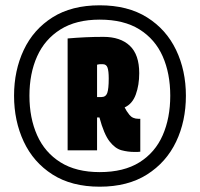

<svg xmlns="http://www.w3.org/2000/svg" viewBox="-20 -912 754 724"><path d="M356 -208Q250 -208 178 -254Q106 -300 69.5 -378Q33 -456 33 -551Q33 -646 69.5 -723.5Q106 -801 178 -846.5Q250 -892 356 -892Q462 -892 534.5 -846.5Q607 -801 644 -723.5Q681 -646 681 -551Q681 -455 644 -377.5Q607 -300 534.5 -254Q462 -208 356 -208ZM356 -263Q447 -263 506 -300Q565 -337 593.5 -402Q622 -467 622 -551Q622 -635 593.5 -699.5Q565 -764 506 -801Q447 -838 356 -838Q267 -838 208 -801Q149 -764 120 -699.5Q91 -635 91 -551Q91 -467 120 -402Q149 -337 208 -300Q267 -263 356 -263ZM488 -339Q462 -339 438 -345.5Q414 -352 393 -379Q372 -406 355 -469H346V-345H235V-767Q270 -770 302.5 -771.5Q335 -773 370 -773Q434 -773 469.5 -739.5Q505 -706 505 -636Q505 -591 492 -555.5Q479 -520 450 -507Q456 -494 468 -479Q480 -464 502 -464H509V-340Q504 -339 498.5 -339Q493 -339 488 -339ZM362 -546Q379 -546 384.5 -561.5Q390 -577 390 -616Q390 -644 385.5 -657Q381 -670 367 -670Q363 -670 358.5 -670Q354 -670 346 -668V-546Q352 -546 355 -546Q358 -546 362 -546Z"/></svg>

Font: Georama Condensed Black
Style: Regular
Weight: 900
Width: 3
Designer: Jean-Baptiste Levee
Foundry: Production Type
Version: Version 1.000